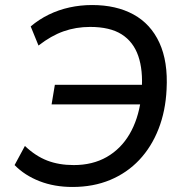

<svg xmlns="http://www.w3.org/2000/svg" viewBox="-20 -734 732 763"><path d="M268 9Q196 9 137 -14Q78 -37 38 -78L79 -154Q121 -114 167.5 -96Q214 -78 273 -78Q348 -78 404 -110Q460 -142 494.5 -200.5Q529 -259 540 -339L557 -319H185L198 -397H563L543 -374Q549 -455 529.5 -511.5Q510 -568 463.5 -597.5Q417 -627 338 -627Q282 -627 232.5 -609.5Q183 -592 133 -553L102 -629Q135 -657 174 -676Q213 -695 256.5 -704.5Q300 -714 346 -714Q442 -714 510.5 -676.5Q579 -639 613.5 -564Q648 -489 642 -379Q638 -293 610 -221.5Q582 -150 533.5 -98.5Q485 -47 418 -19Q351 9 268 9Z"/></svg>

Font: Nunito Sans 10pt Medium
Style: Italic
Weight: 500
Italic angle: -9°
Designer: Vernon Adams
Foundry: Vernon Adams
Version: Version 3.101;gftools[0.9.27]